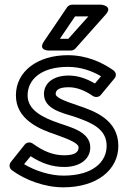

<svg xmlns="http://www.w3.org/2000/svg" viewBox="-20 -764 558 821"><path d="M83 -62 111 -96C156 -67 201 -50 255 -50C320 -50 366 -82 366 -134C366 -200 282 -220 233 -237C160 -262 98 -294 98 -356C98 -424 156 -478 270 -478C327 -478 374 -460 412 -438L386 -407C351 -427 315 -441 273 -441C213 -441 168 -412 168 -362C168 -297 248 -281 298 -265C374 -239 436 -212 436 -140C436 -74 380 -13 251 -13C193 -13 130 -34 83 -62ZM27 -72C17 -60 20 -44 31 -36C88 6 171 37 251 37C395 37 486 -38 486 -140C486 -252 385 -289 313 -313C246 -335 218 -349 218 -362C218 -374 225 -391 273 -391C309 -391 343 -377 378 -353C388 -347 403 -348 411 -358L469 -428C482 -443 473 -458 464 -464C417 -497 351 -528 270 -528C142 -528 48 -460 48 -356C48 -254 147 -212 217 -189C282 -166 316 -150 316 -134C316 -118 307 -100 255 -100C207 -100 166 -117 120 -150C111 -157 95 -157 86 -146ZM358 -694 272 -598H236L301 -694ZM432 -702C465 -739 413 -744 413 -744H288C280 -744 272 -740 267 -733L168 -587C141 -547 189 -548 189 -548H284C290 -548 297 -551 302 -556Z"/></svg>

Font: Falling Sky
Style: ExtOu
Weight: 400
Designer: Paul D. Hunt
Foundry: Adobe Systems Incorporated
Version: Version 1.02